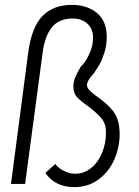

<svg xmlns="http://www.w3.org/2000/svg" viewBox="-20 -755 572 788"><path d="M166 -45 207 -82Q216 -68 239.5 -55Q263 -42 289 -42Q325 -42 354 -65.5Q383 -89 399 -128Q415 -167 415 -211Q415 -245 399 -266Q383 -287 343 -318Q310 -341 295.5 -357Q281 -373 281 -400Q281 -420 289.5 -439.5Q298 -459 313 -484Q319 -487 331 -505Q343 -523 352.5 -548.5Q362 -574 362 -601Q362 -636 339 -657.5Q316 -679 278 -679Q222 -679 193 -643Q164 -607 155 -539L83 0H25L96 -541Q110 -644 154.5 -689.5Q199 -735 275 -735Q337 -735 377.5 -702Q418 -669 418 -604Q418 -568 408 -537.5Q398 -507 389 -491.5Q380 -476 363 -451Q355 -444 346 -430Q337 -416 337 -406Q337 -396 345.5 -386.5Q354 -377 372 -363Q416 -334 443.5 -300Q471 -266 471 -205Q471 -150 449 -100Q427 -50 384.5 -18.5Q342 13 285 13Q207 13 166 -45Z"/></svg>

Font: Bellota
Style: Italic
Weight: 400
Italic angle: -7.5°
Designer: Kemie Guaida
Foundry: Kemie Guaida
Version: Version 4.001